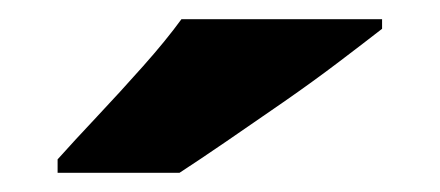

<svg xmlns="http://www.w3.org/2000/svg" viewBox="-20 -786 458 200"><path d="M378 -756Q360 -742 333 -721.5Q306 -701 275 -679.5Q244 -658 215.5 -638.5Q187 -619 167 -606H40V-620Q57 -639 81 -664.5Q105 -690 129 -717Q153 -744 169 -766H378Z"/></svg>

Font: Noto Sans Symbols Black
Style: Regular
Weight: 900
Version: Version 2.002